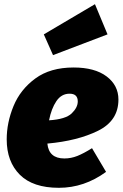

<svg xmlns="http://www.w3.org/2000/svg" viewBox="-20 -876 585 916"><path d="M206 -191Q213 -120 287 -120Q319 -120 349 -132Q379 -144 419 -169L486 -56Q382 20 261 20Q137 20 74.5 -42.5Q12 -105 12 -211Q12 -291 44.5 -370Q77 -449 148.5 -501.5Q220 -554 331 -554Q432 -554 488.5 -511.5Q545 -469 545 -401Q545 -300 447.5 -252Q350 -204 206 -191ZM351 -392Q351 -429 312 -429Q273 -429 249 -393.5Q225 -358 214 -302Q293 -307 322 -335Q351 -363 351 -392ZM493 -712 233 -613 189 -712 433 -856Z"/></svg>

Font: FiraGO Heavy
Style: Italic
Weight: 900
Italic angle: -8°
Designer: bBox Type GmbH
Foundry: bBox Type GmbH
Version: Version 1.001